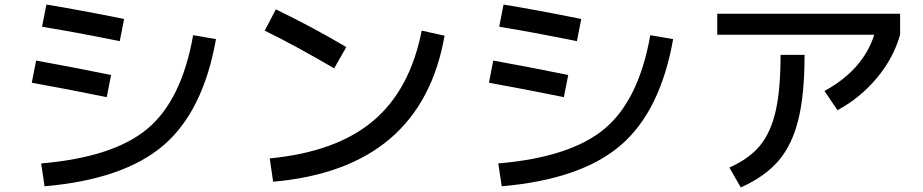

<svg xmlns="http://www.w3.org/2000/svg" viewBox="-20 -780 4040 840"><path d="M825 -626 925 -609Q869 -293 695 -144Q521 5 175 35L160 -65Q477 -92 626 -217.5Q775 -343 825 -626ZM138 -515Q273 -491 466 -452L447 -355Q265 -392 119 -418ZM183 -760Q325 -737 523 -697L504 -600Q306 -640 164 -663Z M1138 -646 1187 -739Q1356 -657 1495 -574L1442 -481Q1275 -579 1138 -646ZM1825 -646 1925 -624Q1823 -42 1175 15L1160 -87Q1451 -115 1612.5 -251Q1774 -387 1825 -646Z M2825 -626 2925 -609Q2869 -293 2695 -144Q2521 5 2175 35L2160 -65Q2477 -92 2626 -217.5Q2775 -343 2825 -626ZM2138 -515Q2273 -491 2466 -452L2447 -355Q2265 -392 2119 -418ZM2183 -760Q2325 -737 2523 -697L2504 -600Q2306 -640 2164 -663Z M3118 -628V-720H3918V-628Q3889 -526 3816 -438.5Q3743 -351 3644 -298L3587 -382Q3755 -473 3805 -628ZM3395 -540H3500Q3500 -366 3472.5 -255.5Q3445 -145 3385.5 -76Q3326 -7 3221 40L3171 -47Q3257 -85 3304.5 -142.5Q3352 -200 3373.5 -294Q3395 -388 3395 -540Z"/></svg>

Font: Mplus 1p Medium
Style: Regular
Weight: 500
Version: Version 1.061